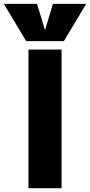

<svg xmlns="http://www.w3.org/2000/svg" viewBox="-120 -994 475 1014"><path d="M205.1 0H30.3V-732.4H205.1ZM217.3 -776.9H18.1L-99.6 -973.6H75.7L117.7 -834.5L159.7 -973.6H335Z"/></svg>

Font: Anton
Style: Regular
Weight: 400
Designer: Vernon Adams, Tural Alisoy
Foundry: Vernon Adams
Version: Version 2.300